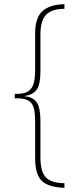

<svg xmlns="http://www.w3.org/2000/svg" viewBox="-20 -734 375 912"><path d="M147 -403V-577Q147 -650 182 -681.5Q217 -713 286 -714V-692Q227 -692 199.5 -664.5Q172 -637 172 -568V-393Q172 -336 155.5 -310Q139 -284 96 -278V-277Q139 -273 155.5 -246.5Q172 -220 172 -160V11Q172 82 198.5 109Q225 136 286 136V158Q212 156 179.5 126Q147 96 147 19V-150Q147 -198 140 -222.5Q133 -247 112.5 -257.5Q92 -268 50 -267V-288Q86 -287 107 -296.5Q128 -306 137.5 -330.5Q147 -355 147 -403Z"/></svg>

Font: Noto Sans Display Thin Cond
Style: Regular
Weight: 250
Width: 3
Designer: Monotype Design team
Foundry: Monotype Imaging Inc.
Version: Version 1.000